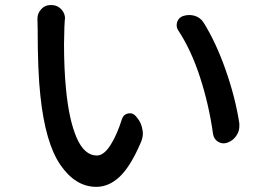

<svg xmlns="http://www.w3.org/2000/svg" viewBox="-20 -724 1040 754"><path d="M127 -650.4Q127 -671.9 141.6 -687.5Q156.2 -704.1 177.7 -704.1Q177.7 -704.1 178.7 -704.1H184.6Q207 -703.1 221.7 -686.5Q235.4 -670.9 235.4 -651.4Q235.4 -648.4 234.4 -645.5Q232.4 -615.2 232.4 -595.7Q231.4 -573.2 231.4 -551.8Q231.4 -454.1 239.3 -373Q251 -252 281.2 -182.6Q311.5 -113.3 360.4 -113.3Q387.7 -113.3 413.6 -153.8Q439.5 -194.3 459 -256.8Q464.8 -274.4 482.4 -278.3Q487.3 -279.3 490.2 -279.3Q502.9 -279.3 512.7 -268.6L517.6 -262.7Q535.2 -242.2 539.1 -215.8Q541 -208 541 -200.2Q541 -182.6 533.2 -165Q493.2 -71.3 450.7 -30.8Q408.2 9.8 358.4 9.8Q276.4 9.8 217.3 -76.2Q158.2 -162.1 138.7 -346.7Q127.9 -442.4 127.9 -612.3ZM680.7 -603.5Q673.8 -613.3 673.8 -625Q673.8 -630.9 675.8 -637.7Q681.6 -655.3 699.2 -661.1Q710.9 -665 722.7 -665Q733.4 -665 744.1 -662.1Q766.6 -655.3 779.3 -635.7Q828.1 -557.6 866.2 -449.2Q904.3 -340.8 919.9 -239.3Q919.9 -233.4 919.9 -228.5Q919.9 -210 910.2 -194.3Q897.5 -172.9 874 -164.1Q866.2 -161.1 858.4 -161.1Q847.7 -161.1 836.9 -167Q819.3 -177.7 816.4 -199.2Q800.8 -311.5 766.1 -418.9Q731.4 -526.4 680.7 -603.5Z"/></svg>

Font: Gen Jyuu Gothic Medium
Style: Regular
Weight: 500
Designer: [Source Han Sans]
Ryoko NISHIZUKA  (kana & ideographs); Paul D. Hunt (Latin, Greek & Cyrillic); Wenlong ZHANG  (bopomofo
Version: Version 1.002.20150607